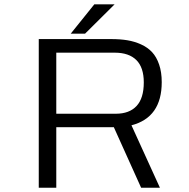

<svg xmlns="http://www.w3.org/2000/svg" viewBox="-20 -884 890 904"><path d="M313 -725.5 424 -863.5H519.5L380.5 -725.5ZM644.5 0 516 -285H245V0H162.5V-700H504Q545.5 -700 579.2 -694.5Q613 -689 644 -675Q675 -661 696 -638.5Q717 -616 729.2 -580.2Q741.5 -544.5 741.5 -497Q741.5 -331 599 -294L733 0ZM245 -636V-348.5H525.5Q589 -348.5 623 -385Q657 -421.5 657 -496Q657 -566.5 622 -601.2Q587 -636 520 -636Z"/></svg>

Font: League Mono Wide Light
Style: Regular
Weight: 300
Width: 8
Designer: Tyler Finck
Foundry: The League of Moveable Type / Tyler Finck
Version: Version 2.210